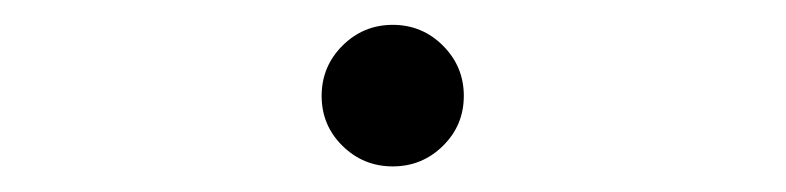

<svg xmlns="http://www.w3.org/2000/svg" viewBox="-20 -407 626 153"><path d="M293 -274.4Q269.5 -274.4 252.9 -290.8Q236.3 -307.1 236.3 -330.6Q236.3 -354 252.9 -370.6Q269.5 -387.2 293 -387.2Q316.4 -387.2 333 -370.6Q349.6 -354 349.6 -330.6Q349.6 -307.1 333 -290.8Q316.4 -274.4 293 -274.4Z"/></svg>

Font: Cascadia Mono PL Light
Style: Regular
Weight: 300
Monospace: yes
Designer: Aaron Bell
Foundry: Saja Typeworks
Version: Version 2404.023; ttfautohint (v1.8.4)